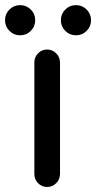

<svg xmlns="http://www.w3.org/2000/svg" viewBox="-41 -744 382 764"><path d="M95.7 -51.3V-495.6Q95.7 -517.1 110.6 -532Q125.5 -546.9 146.5 -546.9Q167.5 -546.9 182.4 -532Q197.3 -517.1 197.8 -495.6V-51.3Q197.3 -29.8 182.4 -14.9Q167.5 0 146.5 0Q125.5 0 110.6 -14.9Q95.7 -29.8 95.7 -51.3ZM303.7 -706.1Q321.3 -688.5 321.3 -663.6Q321.3 -638.7 303.7 -621.1Q286.1 -603.5 261.2 -603.5Q236.3 -603.5 218.8 -621.1Q201.2 -638.7 201.2 -663.6Q201.2 -688.5 218.8 -706.1Q236.3 -723.6 261.2 -723.6Q286.1 -723.6 303.7 -706.1ZM81.5 -706.1Q99.1 -688.5 99.1 -663.6Q99.1 -638.7 81.5 -621.1Q64 -603.5 39.1 -603.5Q14.2 -603.5 -3.4 -621.1Q-21 -638.7 -21 -663.6Q-21 -688.5 -3.4 -706.1Q14.2 -723.6 39.1 -723.6Q64 -723.6 81.5 -706.1Z"/></svg>

Font: Comfortaa
Style: Bold
Weight: 700
Designer: Johan Aakerlund
Foundry: Johan Aakerlund
Version: Version 2.001; ttfautohint (v1.4.1)